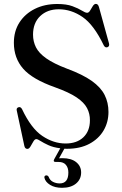

<svg xmlns="http://www.w3.org/2000/svg" viewBox="-20 -732 613 962"><path d="M315 13.5Q308.5 13.5 302.5 13L276 61Q283 60.5 293 60.5Q337 60.5 361.8 80.5Q386.5 100.5 386.5 132Q386.5 166.5 360.8 187.8Q335 209 291 209Q254.5 209 230.8 194.2Q207 179.5 202.5 158.5Q201.5 147.5 211 147Q218 145.5 223.5 153.5Q230 171.5 245.5 179.2Q261 187 279 187Q322.5 187 322.5 132.5Q322.5 108.5 310.2 94Q298 79.5 274 79.5H259.5Q244 79.5 252 65L282 11Q246.5 6.5 222.2 -4.8Q198 -16 183.2 -25.5Q168.5 -35 162 -35Q154 -35 147 -22.8Q140 -10.5 132.8 1.8Q125.5 14 117.5 14Q105 14 102 -1L64 -178Q61 -190.5 72 -194.5Q83.5 -198.5 90.5 -185Q136 -88.5 192.2 -50.8Q248.5 -13 308.5 -13Q365 -13 397.8 -44.2Q430.5 -75.5 430.5 -129Q431 -162 416.2 -190.2Q401.5 -218.5 363.8 -244Q326 -269.5 256 -294.5Q142.5 -334.5 96 -387.8Q49.5 -441 49.5 -517.5Q49.5 -576 77.5 -619.5Q105.5 -663 154.5 -687.5Q203.5 -712 267 -712Q313 -712 342.8 -701Q372.5 -690 390 -679Q407.5 -668 416.5 -668Q425 -668 431.5 -679.2Q438 -690.5 445 -701.5Q452 -712.5 460.5 -712.5Q471.5 -712.5 476 -696L526 -515Q530 -500 518.5 -495.5Q507 -491.5 500 -504.5Q450.5 -607.5 394 -646.5Q337.5 -685.5 274.5 -685.5Q217 -685.5 181.2 -651.2Q145.5 -617 145.5 -558.5Q145.5 -524.5 160 -495.2Q174.5 -466 211.5 -439.8Q248.5 -413.5 315.5 -388Q394 -359 439.5 -326.8Q485 -294.5 504.2 -256.2Q523.5 -218 523.5 -171Q523.5 -120 499 -78.2Q474.5 -36.5 428 -11.5Q381.5 13.5 315 13.5Z"/></svg>

Font: Fraunces 72pt
Style: Regular
Weight: 400
Version: Version 1.000;[0bf87f6ff]